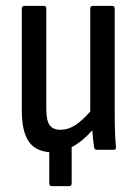

<svg xmlns="http://www.w3.org/2000/svg" viewBox="-20 -508 464 651"><path d="M155 123Q147 123 147 113V8Q98 4 76 -30.5Q54 -65 54 -132V-479Q54 -488 63 -488H128Q137 -488 137 -479V-138Q137 -99 148.5 -83.5Q160 -68 185 -68Q211 -68 235 -83.5Q259 -99 286 -130V-479Q286 -488 295 -488H360Q369 -488 369 -479V-122Q369 -85 370 -58Q371 -31 373 -11Q375 0 365 0H309Q300 0 299 -9Q295 -35 293 -66Q259 -28 223 -9V113Q223 123 215 123Z"/></svg>

Font: Sofia Sans Condensed Medium
Style: Regular
Weight: 500
Designer: Botio Nikoltchev, Ani Petrova
Foundry: lettersoup
Version: Version 4.101; ttfautohint (v1.8.4.7-5d5b)